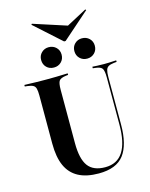

<svg xmlns="http://www.w3.org/2000/svg" viewBox="-131 -972 836 1067"><g transform="rotate(-15 287.0 -439.0)"><path d="M95.2 -369.4V-492.7Q95.2 -518.5 91.5 -532.3Q87.9 -546 77 -552Q66.1 -558.1 45.2 -560.5L29.8 -562.1V-571Q41.9 -571 59.3 -570.2Q76.6 -569.4 98.8 -569Q121 -568.5 146 -568.5H156.5H166.9Q191.9 -568.5 212.9 -569Q233.9 -569.4 250.8 -570.2Q267.7 -571 279 -571V-562.1L265.3 -560.5Q235.5 -556.5 226.6 -544Q217.7 -531.5 217.7 -492.7V-369.4ZM303.2 11.3Q232.3 11.3 186.3 -13.3Q140.3 -37.9 117.7 -87.9Q95.2 -137.9 95.2 -215.3V-369.4H217.7V-185.5Q217.7 -95.2 248 -54Q278.2 -12.9 346.8 -12.9Q415.3 -12.9 449.2 -65.3Q483.1 -117.7 483.1 -221V-369.4H491.9V-220.2Q491.9 -104 448.4 -46.4Q404.8 11.3 303.2 11.3ZM483.1 -369.4V-492.7Q483.1 -531.5 474.2 -544.4Q465.3 -557.3 434.7 -560.5L421 -562.1V-571Q431.5 -570.2 448.8 -569.4Q466.1 -568.5 487.1 -568.5Q502.4 -568.5 515.7 -569Q529 -569.4 540.3 -570.2Q551.6 -571 558.1 -571V-562.1L541.9 -560.5Q521.8 -558.1 510.9 -552Q500 -546 496 -532.3Q491.9 -518.5 491.9 -492.7V-369.4ZM214.5 -621.8Q188.7 -621.8 172.2 -638.3Q155.6 -654.8 155.6 -680.6Q155.6 -705.6 172.6 -722.2Q189.5 -738.7 213.7 -738.7Q239.5 -738.7 256.5 -722.2Q273.4 -705.6 273.4 -680.6Q273.4 -654.8 256.5 -638.3Q239.5 -621.8 214.5 -621.8ZM405.6 -621.8Q380.6 -621.8 363.7 -638.3Q346.8 -654.8 346.8 -680.6Q346.8 -705.6 363.7 -722.2Q380.6 -738.7 404.8 -738.7Q430.6 -738.7 447.6 -722.2Q464.5 -705.6 464.5 -680.6Q464.5 -654.8 447.6 -638.3Q430.6 -621.8 405.6 -621.8ZM465.3 -888.7 469.4 -883.9 314.5 -747.6H305.6L154 -883.9L158.1 -888.7L371.8 -819.4L309.7 -805.6Z"/></g></svg>

Font: Playfair 144pt SemiCondensed
Style: Bold
Weight: 700
Width: 4
Designer: Claus Eggers Sørensen
Foundry: Claus Eggers Sørensen
Version: Version 2.203